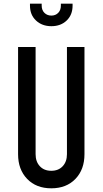

<svg xmlns="http://www.w3.org/2000/svg" viewBox="-20 -1005 556 1041"><path d="M438 -750V-169Q438 -86 389 -35Q340 16 258 16Q176.5 16 127.2 -35Q78 -86 78 -169V-750H173V-169Q173 -128.5 196 -103.8Q219 -79 258 -79Q297 -79 320 -103.8Q343 -128.5 343 -169V-750ZM258.5 -863Q208 -863 175.2 -893.8Q142.5 -924.5 142.5 -974.5V-985H206V-974.5Q206 -950 221 -935.2Q236 -920.5 258.5 -920.5Q281 -920.5 295.5 -935.2Q310 -950 310 -974.5V-985H373.5V-974.5Q373.5 -924.5 341.5 -893.8Q309.5 -863 258.5 -863Z"/></svg>

Font: Mohave Light Medium
Style: Regular
Weight: 500
Version: Version 2.003